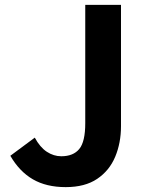

<svg xmlns="http://www.w3.org/2000/svg" viewBox="-20 -761 608 795"><path d="M252.2 13.8Q171.6 13.8 115.9 -18.7Q60.2 -51.1 22.8 -116L124 -191.1Q145.8 -150.9 174 -132.5Q202.3 -114 233.7 -114Q283.4 -114 308.2 -144.1Q333 -174.1 333 -250.8V-740.8H481V-238.8Q481 -169.3 457 -111.9Q433 -54.5 382.4 -20.4Q331.8 13.8 252.2 13.8Z"/></svg>

Font: Noto Sans TC Thin
Style: Regular
Weight: 100
Designer: Ryoko NISHIZUKA 西塚涼子 (kana, bopomofo & ideographs); Paul D. Hunt (Latin, Greek & Cyrillic); Sandoll Communications 산돌커뮤니
Foundry: Adobe
Version: Version 2.004-H2;hotconv 1.0.118;makeotfexe 2.5.65603